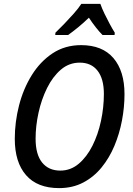

<svg xmlns="http://www.w3.org/2000/svg" viewBox="-20 -957 685 987"><path d="M284 10Q172 10 114 -56.5Q56 -123 56 -243Q56 -330 78 -415.5Q100 -501 143.5 -571Q187 -641 250.5 -683Q314 -725 397 -725Q506 -725 563 -658.5Q620 -592 620 -473Q620 -406 607 -337.5Q594 -269 568 -207Q542 -145 502 -96Q462 -47 407.5 -18.5Q353 10 284 10ZM290 -80Q343 -80 384.5 -115Q426 -150 455 -207.5Q484 -265 499 -335Q514 -405 514 -474Q514 -552 481.5 -593.5Q449 -635 390 -635Q335 -635 293 -599Q251 -563 222 -504.5Q193 -446 178 -377.5Q163 -309 163 -244Q163 -163 196.5 -121.5Q230 -80 290 -80ZM265 -789Q285 -808 310 -834Q335 -860 359 -887Q383 -914 398 -937H496Q504 -914 517 -887Q530 -860 544 -834Q558 -808 570 -789L569 -777H507Q491 -793 472.5 -816.5Q454 -840 437 -866Q409 -839 381.5 -816.5Q354 -794 330 -777H264Z"/></svg>

Font: Noto Sans SemiCondensed Medium
Style: Italic
Weight: 500
Width: 4
Italic angle: -12°
Designer: Monotype Design Team
Foundry: Monotype Imaging Inc.
Version: Version 2.013; ttfautohint (v1.8.4.7-5d5b)